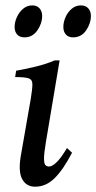

<svg xmlns="http://www.w3.org/2000/svg" viewBox="-20 -685 363 725"><path d="M252 -108.4Q219.2 -44.9 186.5 -12.5Q153.8 20 112.8 20Q79.6 20 64 -8.3Q48.3 -36.6 58.6 -96.7L96.2 -312Q102.5 -350.1 102.3 -367.4Q102.1 -384.8 87.6 -389.4Q73.2 -394 37.1 -394L41 -418Q71.8 -423.3 113 -433.1Q154.3 -442.9 186.5 -457H205.1L153.3 -148.4Q146 -104.5 146.2 -85.4Q146.5 -66.4 151.6 -61.5Q156.7 -56.6 164.1 -56.2Q174.8 -55.2 191.9 -70.6Q209 -85.9 232.9 -126ZM323.2 -625Q323.2 -596.7 305.2 -570.3Q287.1 -543.9 255.9 -543.9Q238.3 -543.9 228.8 -554.7Q219.2 -565.4 219.2 -583Q219.2 -601.1 227.3 -619.9Q235.4 -638.7 250.5 -651.6Q265.6 -664.6 285.6 -664.6Q303.7 -664.6 313.5 -653.3Q323.2 -642.1 323.2 -625ZM139.2 -625Q139.2 -596.7 121.1 -570.3Q103 -543.9 72.3 -543.9Q54.2 -543.9 44.7 -554.7Q35.2 -565.4 35.2 -583Q35.2 -601.1 43.5 -619.9Q51.8 -638.7 66.9 -651.6Q82 -664.6 102.1 -664.6Q119.6 -664.6 129.4 -653.3Q139.2 -642.1 139.2 -625Z"/></svg>

Font: Gentium Book Plus
Style: Italic
Weight: 400
Italic angle: -8°
Designer: Victor Gaultney, Annie Olsen, Iska Routamaa, Becca Hirsbrunner
Foundry: SIL International
Version: Version 6.101